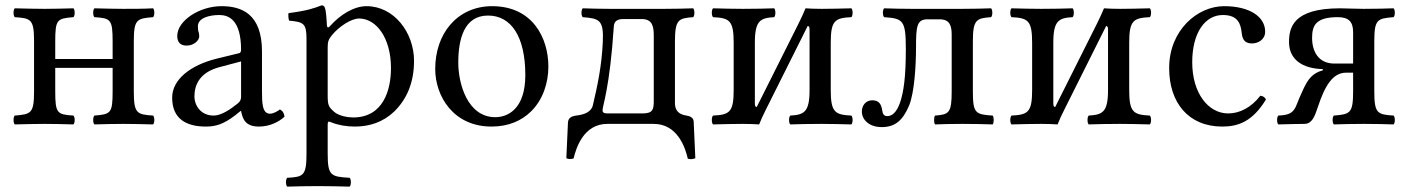

<svg xmlns="http://www.w3.org/2000/svg" viewBox="-20 -462 5252 716"><path d="M479 -307C479 -390 490 -393 551 -398C557 -404 557 -425 551 -431C516 -429 472 -429 439 -429C411 -429 371 -430 332 -431C326 -425 326 -404 332 -398C393 -394 400 -390 400 -307V-242H186V-307C186 -390 193 -393 254 -398C260 -404 260 -425 254 -431C216 -430 177.8 -429 146 -429C116.4 -429 75 -430 35 -431C29 -425 29 -404 35 -398C96 -394 107 -390 107 -307V-122C107 -39 96 -36 35 -31C29 -25 29 -4 35 2C75 1 115.2 0 147 0C178.8 0 218 1 254 2C260 -4 260 -25 254 -31C193 -35 186 -39 186 -122V-209H400V-122C400 -39 393 -36 332 -31C326 -25 326 -4 332 2C368 1 405.2 0 440 0C470.3 0 512 1 551 2C557 -4 557 -25 551 -31C490 -35 479 -39 479 -122Z M879 -233V-101C879 -88 873 -81 865 -75C839 -54 805 -31 777 -31C727 -31 705 -71 705 -102C705 -147 726 -193 800 -212ZM879 -48C885 -17 895.6 10 946 10C984.3 10 1020.3 -7 1041 -27C1039.3 -39.3 1035.3 -47.7 1024 -54C1016.5 -47.8 999.7 -38 987 -38C958 -38 957 -77 957 -123V-270C957 -412 879 -439 806 -439C724 -439 641 -385 641 -328C641 -304 653 -292 676 -292C705 -292 723 -313 723 -326C723 -333 722 -340 720 -344C719 -347 718 -353 718 -364C718 -395 760 -406 798 -406C832 -406 879 -389 879 -276C879 -269 876 -265 873 -264L787 -243C691 -219 622 -166 622 -98C622 -16 678 10 748 10C782.8 10 813 2 857 -32L877 -48Z M1218 -331C1244 -363 1289.8 -393 1319 -393C1383 -393 1438 -321 1438 -208C1438 -126 1409 -24 1297 -24C1279 -24 1244 -29 1226 -45.1C1205.9 -63.1 1202 -68.9 1202 -105V-287C1202 -308 1206.4 -316.7 1218 -331ZM1199 -368C1197.5 -398 1195.7 -423.7 1191 -434C1188.9 -438.6 1187 -442 1179 -442C1151 -431 1125 -422 1056 -413C1054 -407 1056 -391 1058 -385C1112 -380 1123 -375 1123 -317V110C1123 193 1112 198 1051 201C1045 207 1045 228 1051 234C1086 233 1123 232 1163 232C1203 232 1251 233 1284 234C1290 228 1290 207 1284 201C1213 197 1202 193 1202 110V2C1202 -11 1205.8 -9.7 1216 -5.5C1240.5 4.4 1271.4 10 1303 10C1359 10 1409 -7 1450 -46C1497 -92 1524 -154 1524 -235C1524 -341 1449 -439 1347 -439C1300.5 -439 1249.5 -408.5 1210 -364C1204.4 -357.7 1199.5 -358.4 1199 -368Z M1603 -205C1603 -103 1671 10 1813 10C1877.4 10 1925.8 -12.7 1959.9 -46C2004.7 -89.8 2025 -152.7 2025 -214C2025 -318 1968 -439 1815 -439C1749.2 -439 1694.9 -412 1658.3 -369C1622 -326.4 1603 -268.2 1603 -205ZM1800 -404C1886 -404 1939 -326 1939 -182C1939 -56 1874 -25 1827 -25C1723 -25 1689 -151 1689 -228C1689 -315 1710 -404 1800 -404Z M2227 -51C2227 -68 2254 -134.3 2269 -363C2270 -378.3 2276.7 -391 2304 -391H2373C2413 -391 2418 -363 2418 -329V-88C2418 -55 2416 -39 2376 -39H2247C2236 -39 2227 -40 2227 -51ZM2255 -429C2222 -429 2183 -430 2153 -431C2147 -425 2147 -404 2153 -398C2214 -393 2231.9 -388.9 2228 -306C2223.7 -213.7 2207.6 -140.4 2191 -70C2185 -43 2156 -34 2128 -31C2113 -29 2099 -23 2098 -5L2092 128C2099.4 131.4 2107.2 132.2 2119 129C2128 92 2155 0 2245 0H2418C2507 0 2536 90 2545 130C2553.7 132.3 2563.4 132.2 2573 128L2567 -6C2567 -20 2559 -28 2540 -31C2522 -34 2497 -41 2497 -78V-307C2497 -389 2510 -394 2565 -398C2571 -404 2571 -425 2565 -431C2535 -430 2497 -429 2457 -429Z M2802 -63C2799 -63 2795 -65 2795 -75V-303C2795 -386 2816 -395 2867 -398C2873 -404 2873 -425 2867 -431C2844 -430 2787 -429 2750 -429C2717.4 -429 2677 -430 2639 -431C2633 -425 2633 -404 2639 -398C2700 -395 2716 -386 2716 -303V-126C2716 -43 2700 -34 2639 -31C2633 -25 2633 -4 2639 2C2678 1 2718 0 2750 0C2772.6 0 2800 1 2811 2C2816 -11.8 2825.3 -31.7 2835.6 -52.2L2992 -365C2995 -365 2999 -363 2999 -353V-126C2999 -43 2978 -34 2927 -31C2921 -25 2921 -4 2927 2C2950 1 3004.2 0 3044 0C3074.8 0 3116 1 3155 2C3161 -4 3161 -25 3155 -31C3094 -34 3078 -43 3078 -126V-303C3078 -386 3094 -395 3155 -398C3161 -404 3161 -425 3155 -431C3115 -430 3074.8 -429 3044 -429C3021.8 -429 2994 -430 2984 -431C2976.2 -412.5 2967.1 -392.4 2958.1 -374.5Z M3608 -122V-307C3608 -389 3621 -394 3676 -398C3682 -404 3682 -425 3676 -431C3646 -430 3608 -429 3568 -429H3379C3346 -429 3307 -430 3277 -431C3271 -425 3271 -404 3277 -398C3347.7 -393 3358 -387 3358 -279C3358 -174 3350 -119 3336 -78C3323 -42 3306 -29 3289 -29C3276 -29 3272 -37 3270 -50C3267 -69 3261 -88 3233 -88C3208 -88 3194 -68 3194 -46C3194 -15 3222 12 3268 12C3319 12 3347 -14 3370 -68C3390 -116 3396 -218 3396 -286C3396 -364 3399 -390 3439 -390H3484C3522 -390 3529 -366 3529 -332V-122C3529 -40 3519 -35 3467 -31C3462 -25 3462 -4 3467 2C3492 1 3529 0 3569 0C3609 0 3654 1 3682 2C3687 -4 3687 -25 3682 -31C3617 -35 3608 -40 3608 -122Z M3915 -63C3912 -63 3908 -65 3908 -75V-303C3908 -386 3929 -395 3980 -398C3986 -404 3986 -425 3980 -431C3957 -430 3900 -429 3863 -429C3830.4 -429 3790 -430 3752 -431C3746 -425 3746 -404 3752 -398C3813 -395 3829 -386 3829 -303V-126C3829 -43 3813 -34 3752 -31C3746 -25 3746 -4 3752 2C3791 1 3831 0 3863 0C3885.6 0 3913 1 3924 2C3929 -11.8 3938.3 -31.7 3948.6 -52.2L4105 -365C4108 -365 4112 -363 4112 -353V-126C4112 -43 4091 -34 4040 -31C4034 -25 4034 -4 4040 2C4063 1 4117.2 0 4157 0C4187.8 0 4229 1 4268 2C4274 -4 4274 -25 4268 -31C4207 -34 4191 -43 4191 -126V-303C4191 -386 4207 -395 4268 -398C4274 -404 4274 -425 4268 -431C4228 -430 4187.8 -429 4157 -429C4134.8 -429 4107 -430 4097 -431C4089.2 -412.5 4080.1 -392.4 4071.1 -374.5Z M4701 -91C4697 -100 4689 -104 4680 -105C4646 -61 4603 -39 4560 -39C4487 -39 4426 -113 4426 -230C4426 -340 4474 -406 4540 -406C4599 -406 4607 -371 4611 -336C4614 -309 4628 -300 4649 -300C4670 -300 4698 -313 4698 -344C4698 -399 4641 -439 4545 -439C4446 -439 4340 -350 4340 -208C4340 -79 4412 10 4538 10C4598 10 4651 -9 4701 -91Z M4873 -321C4873 -368 4888 -398 4969 -398C5010 -398 5026 -380.3 5026 -342V-225H4956C4896 -225 4873 -271 4873 -321ZM4845 0C4872.7 -0.8 4882.5 -26.6 4894.5 -63C4920.5 -141.5 4949.6 -191 5000 -191H5026V-122C5026 -39 5015 -36 4954 -31C4948 -25 4948 -4 4954 2C4987 1 5022.3 0 5066 0C5109.3 0 5145 1 5177 2C5183 -4 5183 -25 5177 -31C5116 -35 5105 -39 5105 -122V-307C5105 -390 5116 -393 5177 -398C5183 -404 5183 -425 5177 -431C5143 -430 5108.7 -429 5065 -429C5030.7 -429 5001.7 -431 4977 -431C4802 -431 4787 -359 4787 -305C4787 -240.3 4836.6 -206.6 4911.3 -204.4C4914.2 -204.2 4914.3 -200.5 4912.7 -199.8C4874.7 -189 4858.2 -167.5 4841 -131C4830 -107.7 4820.8 -85.8 4816 -73C4803.3 -39 4786 -33 4747 -31C4741 -25 4741 -4 4747 2C4767 1 4845 0 4845 0Z"/></svg>

Font: Libertinus Math
Style: Regular
Weight: 400
Designer: Philipp H. Poll
Foundry: Khaled Hosny
Version: Version 6.2